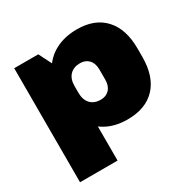

<svg xmlns="http://www.w3.org/2000/svg" viewBox="-162 -711 1046 1050"><g transform="rotate(-30 360.5 -186.5)"><path d="M449 13Q371 13 313.5 -19Q256 -51 224.5 -110.5Q193 -170 192 -251V-290Q193 -372 225 -431Q257 -490 316 -521.5Q375 -553 454 -553Q566 -553 627.5 -486Q689 -419 689 -296V-244Q689 -120 626.5 -53.5Q564 13 449 13ZM51 -540H203L288 -371V180H51ZM376 -154Q410 -154 430.5 -176Q451 -198 451 -237V-301Q451 -340 430.5 -362Q410 -384 376 -384Q335 -384 311.5 -359.5Q288 -335 288 -291V-248Q288 -204 311 -179Q334 -154 376 -154Z"/></g></svg>

Font: Pathway Extreme SemiCondensed Black
Style: Regular
Weight: 900
Width: 4
Version: Version 1.001;gftools[0.9.26]